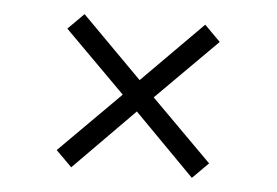

<svg xmlns="http://www.w3.org/2000/svg" viewBox="-37 -591 695 482"><g transform="rotate(5 310.0 -350.0)"><path d="M158 -157 118 -197 271 -350 118 -503 158 -543 310 -390 462 -543 502 -503 349 -350 502 -197 462 -157 310 -311Z"/></g></svg>

Font: Space 7353
Style: Regular
Weight: 400
Designer: Christine Claussen + Ruben Lyon  (Space 7353)
Version: Version 1.000;FEAKit 1.0